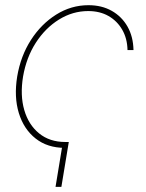

<svg xmlns="http://www.w3.org/2000/svg" viewBox="-20 -557 559 736"><path d="M243.7 -12.7 215.3 159.2H192.9L221.2 -12.7ZM228.5 9.8Q162.1 9.8 116.7 -25.9Q71.3 -61.5 52.2 -123.5Q33.2 -185.5 45.9 -263.7Q59.1 -342.3 98.6 -403.8Q138.2 -465.3 195.6 -501.2Q252.9 -537.1 319.3 -537.1Q370.1 -537.1 408.4 -515.4Q446.8 -493.7 468.8 -455.1Q490.7 -416.5 491.7 -365.2H468.8Q467.8 -409.7 448.5 -443.1Q429.2 -476.6 396 -495.6Q362.8 -514.6 317.9 -514.6Q258.8 -514.6 206.3 -482.2Q153.8 -449.7 117.4 -393.3Q81.1 -336.9 68.4 -263.7Q56.6 -191.9 73 -135.3Q89.4 -78.6 129.9 -45.7Q170.4 -12.7 230.5 -12.7Z"/></svg>

Font: Inter 24pt Thin
Style: Italic
Weight: 250
Italic angle: -9.3988°
Version: Version 4.001;git-66647c0bb